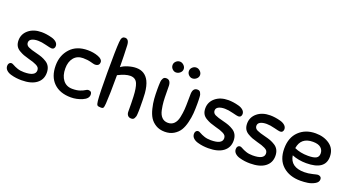

<svg xmlns="http://www.w3.org/2000/svg" viewBox="-53 -1365 3616 1985"><g transform="rotate(20 1755.0 -373.0)"><path d="M237 -522Q262 -522 290.5 -518Q319 -514 350.5 -505.5Q382 -497 402 -479Q422 -461 422 -436Q422 -420 413 -409.5Q404 -399 387 -399Q374 -399 322 -412.5Q270 -426 232 -426Q189 -426 163 -412.5Q137 -399 137 -372Q137 -343 166.5 -328.5Q196 -314 259 -299Q296 -290 321.5 -280.5Q347 -271 374 -254Q401 -237 415 -209.5Q429 -182 429 -144Q429 -69 371.5 -26Q314 17 208 17Q179 17 150 13.5Q121 10 89.5 1Q58 -8 38.5 -27Q19 -46 19 -73Q19 -92 28.5 -103Q38 -114 52 -114Q63 -114 81.5 -103Q100 -92 131.5 -81Q163 -70 204 -70Q329 -70 329 -135Q329 -152 320.5 -164.5Q312 -177 290.5 -187Q269 -197 254 -202Q239 -207 205 -216Q166 -227 144.5 -235Q123 -243 94.5 -259.5Q66 -276 52.5 -301Q39 -326 39 -361Q39 -431 94 -476.5Q149 -522 237 -522Z M749 -510Q812 -510 863.5 -490.5Q915 -471 915 -439Q915 -395 865 -395Q856 -395 818 -405.5Q780 -416 731 -416Q666 -416 629.5 -371.5Q593 -327 593 -254Q593 -174 630 -126.5Q667 -79 733 -79Q782 -79 815 -90.5Q848 -102 865 -113.5Q882 -125 894 -125Q933 -125 933 -87Q933 -43 872.5 -17Q812 9 748 9Q627 9 558 -58.5Q489 -126 489 -248Q489 -360 557.5 -435Q626 -510 749 -510Z M1252 -411Q1199 -411 1119 -370Q1119 -153 1112 -56Q1109 -16 1102.5 -7Q1096 2 1079 2Q1046 2 1037 -7Q1028 -16 1024 -53Q1016 -136 1016 -362Q1016 -615 1023 -699Q1025 -720 1028 -732Q1031 -744 1040 -753.5Q1049 -763 1066 -763Q1110 -763 1113 -696Q1118 -587 1119 -458Q1146 -480 1194 -494.5Q1242 -509 1283 -509Q1379 -509 1423 -422Q1447 -373 1454 -294Q1458 -237 1458 -138Q1458 -112 1457.5 -99Q1457 -86 1456 -66.5Q1455 -47 1452 -37.5Q1449 -28 1443.5 -17.5Q1438 -7 1429.5 -3Q1421 1 1409 1Q1384 1 1371 -15Q1358 -31 1358 -55Q1358 -154 1355 -220Q1351 -314 1332 -360Q1311 -411 1252 -411Z M1661 -453Q1662 -434 1662 -377Q1662 -320 1665 -278Q1668 -236 1678 -188Q1688 -140 1714 -113.5Q1740 -87 1781 -87Q1822 -87 1848 -113.5Q1874 -140 1884 -188Q1894 -236 1897 -278Q1900 -320 1900 -377Q1900 -434 1901 -453Q1905 -515 1952 -515Q1964 -515 1972.5 -511Q1981 -507 1986.5 -497Q1992 -487 1995 -478Q1998 -469 1999 -449.5Q2000 -430 2000.5 -417.5Q2001 -405 2001 -378Q2001 -319 1997.5 -271.5Q1994 -224 1980.5 -168.5Q1967 -113 1944 -76Q1921 -39 1879.5 -14Q1838 11 1781 11Q1724 11 1682.5 -14Q1641 -39 1618 -76Q1595 -113 1581.5 -168.5Q1568 -224 1564.5 -271.5Q1561 -319 1561 -378Q1561 -405 1561.5 -417.5Q1562 -430 1563 -449.5Q1564 -469 1567 -478Q1570 -487 1575.5 -497Q1581 -507 1589.5 -511Q1598 -515 1610 -515Q1657 -515 1661 -453ZM1684 -725Q1707 -725 1726.5 -706.5Q1746 -688 1746 -664Q1746 -640 1726 -622.5Q1706 -605 1681 -605Q1659 -605 1641 -623Q1623 -641 1623 -666Q1623 -690 1641.5 -707.5Q1660 -725 1684 -725ZM1864 -725Q1887 -725 1906.5 -706.5Q1926 -688 1926 -664Q1926 -640 1906 -622.5Q1886 -605 1861 -605Q1839 -605 1821 -623Q1803 -641 1803 -666Q1803 -690 1821.5 -707.5Q1840 -725 1864 -725Z M2292 -522Q2317 -522 2345.5 -518Q2374 -514 2405.5 -505.5Q2437 -497 2457 -479Q2477 -461 2477 -436Q2477 -420 2468 -409.5Q2459 -399 2442 -399Q2429 -399 2377 -412.5Q2325 -426 2287 -426Q2244 -426 2218 -412.5Q2192 -399 2192 -372Q2192 -343 2221.5 -328.5Q2251 -314 2314 -299Q2351 -290 2376.5 -280.5Q2402 -271 2429 -254Q2456 -237 2470 -209.5Q2484 -182 2484 -144Q2484 -69 2426.5 -26Q2369 17 2263 17Q2234 17 2205 13.5Q2176 10 2144.5 1Q2113 -8 2093.5 -27Q2074 -46 2074 -73Q2074 -92 2083.5 -103Q2093 -114 2107 -114Q2118 -114 2136.5 -103Q2155 -92 2186.5 -81Q2218 -70 2259 -70Q2384 -70 2384 -135Q2384 -152 2375.5 -164.5Q2367 -177 2345.5 -187Q2324 -197 2309 -202Q2294 -207 2260 -216Q2221 -227 2199.5 -235Q2178 -243 2149.5 -259.5Q2121 -276 2107.5 -301Q2094 -326 2094 -361Q2094 -431 2149 -476.5Q2204 -522 2292 -522Z M2752 -522Q2777 -522 2805.5 -518Q2834 -514 2865.5 -505.5Q2897 -497 2917 -479Q2937 -461 2937 -436Q2937 -420 2928 -409.5Q2919 -399 2902 -399Q2889 -399 2837 -412.5Q2785 -426 2747 -426Q2704 -426 2678 -412.5Q2652 -399 2652 -372Q2652 -343 2681.5 -328.5Q2711 -314 2774 -299Q2811 -290 2836.5 -280.5Q2862 -271 2889 -254Q2916 -237 2930 -209.5Q2944 -182 2944 -144Q2944 -69 2886.5 -26Q2829 17 2723 17Q2694 17 2665 13.5Q2636 10 2604.5 1Q2573 -8 2553.5 -27Q2534 -46 2534 -73Q2534 -92 2543.5 -103Q2553 -114 2567 -114Q2578 -114 2596.5 -103Q2615 -92 2646.5 -81Q2678 -70 2719 -70Q2844 -70 2844 -135Q2844 -152 2835.5 -164.5Q2827 -177 2805.5 -187Q2784 -197 2769 -202Q2754 -207 2720 -216Q2681 -227 2659.5 -235Q2638 -243 2609.5 -259.5Q2581 -276 2567.5 -301Q2554 -326 2554 -361Q2554 -431 2609 -476.5Q2664 -522 2752 -522Z M3267 -184Q3183 -184 3110 -213Q3128 -90 3280 -90Q3324 -90 3370 -101.5Q3416 -113 3424 -113Q3440 -113 3452 -104Q3464 -95 3464 -76Q3464 -45 3428.5 -25Q3393 -5 3353.5 1Q3314 7 3273 7Q3152 7 3077.5 -59.5Q3003 -126 3003 -250Q3003 -371 3074 -439.5Q3145 -508 3257 -508Q3349 -508 3412.5 -462Q3476 -416 3476 -330Q3476 -184 3267 -184ZM3260 -416Q3128 -416 3109 -292Q3174 -262 3259 -262Q3320 -262 3347.5 -277Q3375 -292 3375 -329Q3375 -367 3347 -391.5Q3319 -416 3260 -416Z"/></g></svg>

Font: Sniglet
Style: Regular
Weight: 400
Designer: Haley Fiege
Foundry: Haley Fiege, Pablo Impallari, Brenda Gallo
Version: Version 2.000